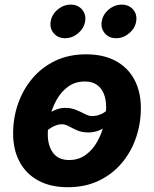

<svg xmlns="http://www.w3.org/2000/svg" viewBox="-20 -783 654 814"><path d="M267.8 10.7Q194 10.7 142.2 -17.6Q90.3 -45.8 63 -97.2Q35.6 -148.5 35.6 -217.2Q35.6 -283 56.5 -343.2Q77.5 -403.4 117.4 -450.7Q157.3 -498 214.6 -525.4Q272 -552.7 345.1 -552.7Q418.6 -552.7 470.6 -524.6Q522.5 -496.5 549.9 -445.1Q577.2 -393.8 577.2 -324.6Q577.2 -258.7 556.4 -198.5Q535.7 -138.2 495.7 -91.1Q455.7 -43.9 398.3 -16.6Q341 10.7 267.8 10.7ZM272.9 -104.6Q313.8 -104.6 343.5 -126.5Q373.3 -148.3 392.4 -182.7Q411.6 -217.1 420.8 -256Q430 -294.9 430 -328.7Q430 -361.5 420 -385.9Q410 -410.3 390.1 -423.9Q370.2 -437.5 339.7 -437.5Q298.9 -437.5 269.1 -415.9Q239.3 -394.3 220.2 -360.1Q201 -325.8 191.8 -287.1Q182.6 -248.3 182.6 -214Q182.6 -165.1 205.1 -134.9Q227.6 -104.6 272.9 -104.6ZM150.3 -201.8 112 -235.5Q140.5 -265.7 164.8 -285.8Q189.2 -305.9 211.5 -315.8Q233.8 -325.7 255.7 -325.7Q282.1 -325.7 302.7 -317Q323.4 -308.3 340 -299.6Q356.7 -290.9 370.6 -290.9Q392.8 -290.9 413.9 -301.6Q435 -312.3 461.5 -343.9L500.6 -313.9Q473.7 -281.8 449.6 -261.3Q425.5 -240.9 402.4 -231.1Q379.3 -221.4 354.6 -221.4Q328 -221.4 308 -230.1Q288 -238.8 272.3 -247.5Q256.5 -256.2 241.8 -256.2Q222.5 -256.2 200 -243.5Q177.5 -230.7 150.3 -201.8ZM472.4 -621Q442.2 -621 424.3 -641.9Q406.5 -662.8 411.3 -692.3Q416.1 -721.8 441 -742.6Q465.9 -763.4 496.2 -763.4Q526.4 -763.4 544.3 -742.6Q562.2 -721.8 557.3 -692.3Q552.5 -662.8 527.5 -641.9Q502.6 -621 472.4 -621ZM256 -621Q225.8 -621 207.9 -641.9Q190.1 -662.8 194.9 -692.3Q199.7 -721.8 224.6 -742.6Q249.5 -763.4 279.8 -763.4Q310 -763.4 327.9 -742.6Q345.8 -721.8 341 -692.3Q336.1 -662.8 311.2 -641.9Q286.2 -621 256 -621Z"/></svg>

Font: Inter
Style: Italic
Weight: 400
Italic angle: -9.3988°
Designer: Rasmus Andersson
Foundry: rsms
Version: Version 4.001;git-66647c0bb